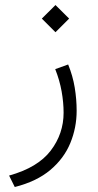

<svg xmlns="http://www.w3.org/2000/svg" viewBox="-20 -480 387 762"><path d="M146 -406.2 200.2 -460 254.4 -406.2 200.2 -352.1ZM250.5 -224.1Q269 -178.7 276.6 -132.3Q284.2 -85.9 284.2 -40.5Q284.2 26.9 259 87.9Q233.9 148.9 179.7 194.6Q125.5 240.2 38.6 262.2L16.1 216.8Q129.9 185.1 181.2 117.9Q232.4 50.8 232.4 -32.7Q232.4 -73.2 224.6 -117.2Q216.8 -161.1 199.2 -205.6Z"/></svg>

Font: Vazir Thin UI
Style: Thin-UI
Weight: 100
Designer: Saber Rastikerdar
Foundry: Saber Rastikerdar
Version: Version 30.0.0